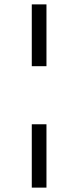

<svg xmlns="http://www.w3.org/2000/svg" viewBox="-20 -686 357 876"><path d="M125 170V-119H192V170ZM125 -384V-666H192V-384Z"/></svg>

Font: Buenard
Style: Regular
Weight: 400
Version: Version 2.000